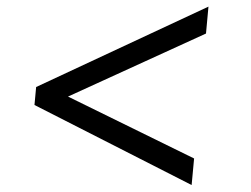

<svg xmlns="http://www.w3.org/2000/svg" viewBox="-20 -564 743 568"><path d="M546.9 -16.6 82 -253.4 86.9 -306.6 596.7 -544.4 589.4 -464.8 181.2 -278.3 554.2 -95.2Z"/></svg>

Font: Gelasio
Style: Italic
Weight: 400
Italic angle: -8.5°
Designer: Eben Sorkin
Foundry: Eben Sorkin
Version: Version 1.008